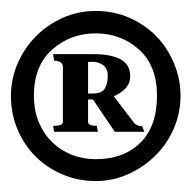

<svg xmlns="http://www.w3.org/2000/svg" viewBox="-22 -750 350 351"><path d="M153 -730Q186 -730 214.5 -717.5Q243 -705 263.5 -684Q284 -663 296 -634.5Q308 -606 308 -575Q308 -543 295.5 -514.5Q283 -486 261.5 -465Q240 -444 212 -431.5Q184 -419 153 -419Q121 -419 92.5 -431Q64 -443 43 -464Q22 -485 10 -513.5Q-2 -542 -2 -575Q-2 -606 10.5 -634.5Q23 -663 44 -684Q65 -705 93 -717.5Q121 -730 153 -730ZM153 -689Q107 -689 73.5 -659.5Q40 -630 40 -575Q40 -548 49 -526.5Q58 -505 73.5 -490Q89 -475 109.5 -467Q130 -459 153 -459Q204 -459 234.5 -489Q265 -519 265 -575Q265 -630 232 -659.5Q199 -689 153 -689ZM149 -651Q181 -651 198.5 -641.5Q216 -632 216 -611Q216 -597 207 -588Q198 -579 186 -574L222 -527Q226 -520 238 -519L242 -509H188L171 -534L148 -568H139V-527Q139 -520 155 -520L157 -509H77L75 -520Q86 -520 89.5 -522Q93 -524 93 -527V-627Q93 -639 77 -639L75 -651ZM139 -579H147Q164 -579 169.5 -588Q175 -597 175 -611Q175 -625 166.5 -631Q158 -637 147 -637Q139 -637 139 -636.5Q139 -636 139 -635Z"/></svg>

Font: Lusitana
Style: Bold
Weight: 700
Designer: Ana Paula Megda
Foundry: Ana Paula Megda
Version: Version 1.000; ttfautohint (v1.1) -l 8 -r 50 -G 200 -x 14 -D